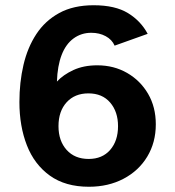

<svg xmlns="http://www.w3.org/2000/svg" viewBox="-20 -700 666 732"><path d="M319 12Q229 12 170 -30.5Q111 -73 82.5 -146Q54 -219 54 -311Q54 -386 69.5 -452.5Q85 -519 118.5 -570Q152 -621 206 -650.5Q260 -680 337 -680Q419 -680 468 -650Q517 -620 543 -571L417 -526Q407 -549 383 -562Q359 -575 328 -575Q290 -575 260.5 -553.5Q231 -532 215 -490.5Q199 -449 197 -389Q221 -415 260 -433Q299 -451 351 -451Q414 -451 464.5 -422Q515 -393 544.5 -342.5Q574 -292 574 -226Q574 -157 541.5 -103Q509 -49 451 -18.5Q393 12 319 12ZM318 -94Q370 -94 400 -128.5Q430 -163 430 -219Q430 -274 400 -309Q370 -344 317 -344Q265 -344 234 -310Q203 -276 203 -219Q203 -163 234 -128.5Q265 -94 318 -94Z"/></svg>

Font: Atkinson Hyperlegible Next
Style: Bold
Weight: 700
Designer: Elliott Scott, Megan Eiswerth, Linus Boman, Theodore Petrosky, Letters from Sweden
Foundry: Applied Design Works, Letters from Sweden
Version: Version 2.001